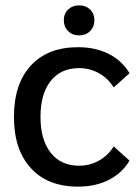

<svg xmlns="http://www.w3.org/2000/svg" viewBox="-20 -686 519 716"><path d="M32 -250Q32 -373 95 -441.5Q158 -510 271 -510Q336 -510 385.5 -485Q435 -460 463 -413L404 -360Q383 -394 349 -413Q315 -432 275 -432Q207 -432 169 -384Q131 -336 131 -250Q131 -165 169 -116.5Q207 -68 275 -68Q315 -68 349 -87Q383 -106 404 -140L463 -87Q435 -40 385.5 -15Q336 10 271 10Q158 10 95 -59Q32 -128 32 -250ZM218 -610Q218 -635 234 -650.5Q250 -666 275 -666Q300 -666 316 -650.5Q332 -635 332 -610Q332 -586 316 -570Q300 -554 275 -554Q250 -554 234 -570Q218 -586 218 -610Z"/></svg>

Font: Sarabun Medium
Style: Regular
Weight: 500
Designer: Suppakit Chalermlarp | Katatrad Co.,Ltd.
Foundry: Cadson Demak Co.,Ltd.
Version: Version 1.000; ttfautohint (v1.6)